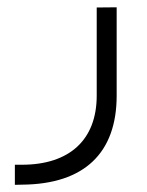

<svg xmlns="http://www.w3.org/2000/svg" viewBox="-20 -287 409 536"><path d="M21.5 172.9V229L42 228.5C215.8 227.1 305.7 139.6 305.7 -20V-266.6L250 -266.1V-20C250 103.5 173.8 172.9 41 172.9Z"/></svg>

Font: Shabnam Thin
Style: Regular
Weight: 100
Foundry: DejaVu fonts team - Redesigned by Saber Rastikerdar - Based on Vazir font
Version: Version 5.0.1